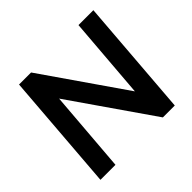

<svg xmlns="http://www.w3.org/2000/svg" viewBox="-169 -903 1094 1094"><g transform="rotate(-45 377.5 -356.0)"><path d="M58 0 114 -712H211L580 -179L549 -165L593 -712H713L657 0H561L193 -531L223 -547L179 0Z"/></g></svg>

Font: Muli
Style: Bold Italic
Weight: 700
Italic angle: -4.541°
Designer: Vernon Adams
Foundry: Vernon Adams
Version: Version 2.100; ttfautohint (v1.8.1.43-b0c9)